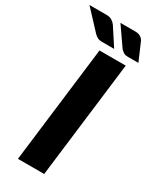

<svg xmlns="http://www.w3.org/2000/svg" viewBox="-282 -977 846 1039"><g transform="rotate(30 141.0 -457.0)"><path d="M192.5 0H28.5L117.5 -728.5H281.5ZM233 -914.5Q254.5 -914.5 267.2 -906.5Q280 -898.5 286.5 -884.5L333.5 -775.5H266.5Q250.5 -775.5 241.5 -781.2Q232.5 -787 222.5 -797L141 -914.5ZM53.5 -914.5Q75 -914.5 88.5 -906Q102 -897.5 111 -884.5L182 -775.5H105.5Q89.5 -775.5 78.5 -781Q67.5 -786.5 57 -797L-52.5 -914.5Z"/></g></svg>

Font: Lato ExtraBold
Style: Italic
Weight: 800
Italic angle: -7°
Designer: Lukasz Dziedzic with Adam Twardoch and Botio Nikoltchev
Foundry: tyPoland Lukasz Dziedzic
Version: Version 2.015; 2015-08-06; http://www.latofonts.com/